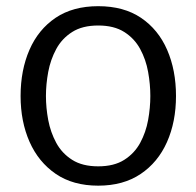

<svg xmlns="http://www.w3.org/2000/svg" viewBox="-20 -574 620 606"><path d="M45 -271Q45 -352.5 73 -416.8Q101 -481 155.5 -517.8Q210 -554.5 290 -554.5Q370.5 -554.5 425 -517.8Q479.5 -481 507.5 -416.8Q535.5 -352.5 535.5 -271Q535.5 -189.5 507 -125.5Q478.5 -61.5 423.8 -24.8Q369 12 290 12Q210.5 12 156 -25.2Q101.5 -62.5 73.2 -126.5Q45 -190.5 45 -271ZM125 -271Q125 -234 132.2 -195.2Q139.5 -156.5 157.5 -123.2Q175.5 -90 207.8 -69.5Q240 -49 290 -49Q340 -49 372.2 -69.5Q404.5 -90 422.5 -123.2Q440.5 -156.5 447.5 -195.2Q454.5 -234 454.5 -271Q454.5 -308 447.5 -347Q440.5 -386 422.5 -419.2Q404.5 -452.5 372.2 -473Q340 -493.5 290 -493.5Q240 -493.5 207.8 -473Q175.5 -452.5 157.5 -419.2Q139.5 -386 132.2 -347Q125 -308 125 -271Z"/></svg>

Font: Signika SC Light
Style: Regular
Weight: 300
Designer: Anna Giedryś
Foundry: Anna Giedryś
Version: Version 2.000; ttfautohint (v1.8.3) -l 8 -r 50 -G 200 -x 9 -